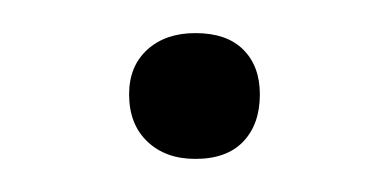

<svg xmlns="http://www.w3.org/2000/svg" viewBox="-20 -292 235 116"><path d="M58 -235Q58 -252 69 -262Q80 -272 98 -272Q117 -272 127 -262Q137 -252 137 -235Q137 -217 127 -206.5Q117 -196 98 -196Q80 -196 69 -206.5Q58 -217 58 -235Z"/></svg>

Font: Cormorant Unicase Light
Style: Regular
Weight: 300
Designer: Christian Thalmann (Catharsis Fonts)
Foundry: Catharsis Fonts
Version: Version 4.000